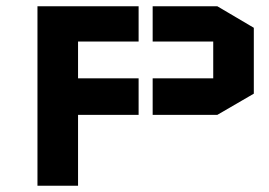

<svg xmlns="http://www.w3.org/2000/svg" viewBox="-20 -595 863 615"><path d="M100 -575H424V-462H230V-344H424V-227H230V0H100V-575ZM793 -295V-506L676 -575H469V-462H663V-344H469V-227H676L793 -295Z"/></svg>

Font: Wallpoet
Style: Regular
Weight: 400
Designer: Lars Berggren
Foundry: Lars Berggren
Version: Version 1.000